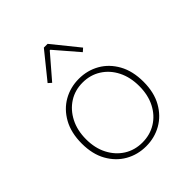

<svg xmlns="http://www.w3.org/2000/svg" viewBox="-205 -867 1010 1010"><g transform="rotate(-45 300.0 -362.0)"><path d="M300 12Q237 12 185 -17.5Q133 -47 101.5 -103Q70 -159 70 -238Q70 -318 101.5 -374.5Q133 -431 185 -460.5Q237 -490 300 -490Q363 -490 415 -460.5Q467 -431 498.5 -374.5Q530 -318 530 -238Q530 -159 498.5 -103Q467 -47 415 -17.5Q363 12 300 12ZM300 -16Q357 -16 402 -44Q447 -72 472.5 -122Q498 -172 498 -238Q498 -304 472.5 -354.5Q447 -405 402 -433.5Q357 -462 300 -462Q243 -462 198.5 -433.5Q154 -405 128 -354.5Q102 -304 102 -238Q102 -172 128 -122Q154 -72 198.5 -44Q243 -16 300 -16ZM186 -574 168 -590 286 -736H314L432 -590L414 -574L302 -704H298Z"/></g></svg>

Font: Source Code Pro ExtraLight
Style: Regular
Weight: 200
Monospace: yes
Designer: Paul D. Hunt, Teo Tuominen
Foundry: Adobe
Version: Version 1.026;hotconv 1.1.0;makeotfexe 2.6.0